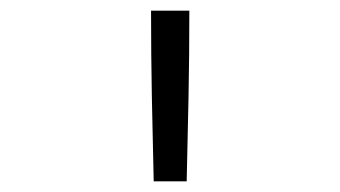

<svg xmlns="http://www.w3.org/2000/svg" viewBox="-20 -792 640 361"><path d="M269 -451Q267 -531 265.5 -611Q264 -691 264 -772H336Q336 -691 334.5 -611Q333 -531 331 -451Z"/></svg>

Font: Iosevka Curly Slab LtEx
Style: Regular
Weight: 300
Width: 7
Monospace: yes
Designer: Belleve Invis
Foundry: Belleve Invis
Version: Version 11.1.0; ttfautohint (v1.8.3)